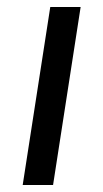

<svg xmlns="http://www.w3.org/2000/svg" viewBox="-20 -530 296 550"><path d="M45 0 124 -510H211L132 0Z"/></svg>

Font: Azeri Sans
Style: Italic
Weight: 400
Designer: Hector Gatti & Omnibus-Type (original fonts) / Cristiano Sobral (main changes and remastering)
Foundry: Omnibus-Type
Version: Version 0.07;August 21, 2020;FontCreator 13.0.0.2681 64-bit;